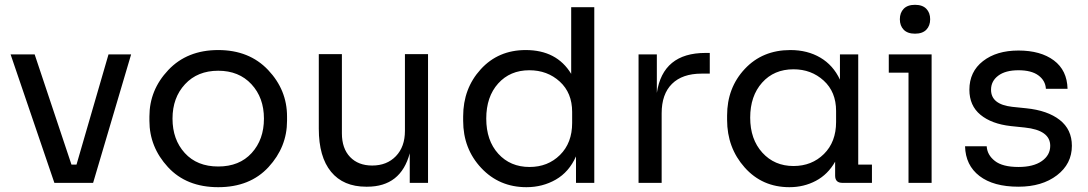

<svg xmlns="http://www.w3.org/2000/svg" viewBox="-20 -760 4522 798"><path d="M206 0 24 -534H124L277 -76H298L431 -534H525L367 0Z M601 -258V-276Q601 -386 679.5 -469Q758 -552 887 -552Q1016 -552 1094.5 -469Q1173 -386 1173 -276V-258Q1173 -149 1096 -65.5Q1019 18 887 18Q755 18 678 -65.5Q601 -149 601 -258ZM748 -124Q799 -68 887 -68Q975 -68 1026 -124Q1077 -180 1077 -267Q1077 -354 1025 -410Q973 -466 887 -466Q801 -466 749 -410Q697 -354 697 -267Q697 -180 748 -124Z M1502 16Q1407 16 1356 -46Q1305 -108 1305 -225V-535H1401V-206Q1401 -143 1435 -107.5Q1469 -72 1527 -72Q1588 -72 1625.5 -111Q1663 -150 1663 -216V-535H1759V0H1683V-123Q1646 16 1506 16Z M2168 18Q2055 18 1980 -62Q1905 -142 1905 -258V-276Q1905 -392 1978 -472Q2051 -552 2165 -552Q2294 -552 2354 -453V-730H2450V0H2374V-110Q2345 -45 2290 -13.5Q2235 18 2168 18ZM2181 -66Q2257 -66 2307.5 -116Q2358 -166 2358 -249V-295Q2358 -374 2306.5 -421Q2255 -468 2180 -468Q2100 -468 2050.5 -413Q2001 -358 2001 -267Q2001 -176 2051 -121Q2101 -66 2181 -66Z M2634 0V-534H2710V-374Q2735 -540 2912 -540H2930V-454H2896Q2816 -454 2773 -411.5Q2730 -369 2730 -289V0Z M3481 0Q3451 0 3451 -30V-88Q3421 -35 3371 -8.5Q3321 18 3261 18Q3148 18 3075 -64Q3002 -146 3002 -262V-280Q3002 -395 3075.5 -473.5Q3149 -552 3265 -552Q3336 -552 3389.5 -520.5Q3443 -489 3471 -429V-534H3547V-76H3604V0ZM3278 -70Q3354 -70 3404.5 -120Q3455 -170 3455 -253V-299Q3455 -378 3403.5 -425Q3352 -472 3278 -472Q3197 -472 3147.5 -416.5Q3098 -361 3098 -271Q3098 -181 3148.5 -125.5Q3199 -70 3278 -70Z M3830 -636.5Q3814 -620 3783 -620Q3752 -620 3736 -636.5Q3720 -653 3720 -680Q3720 -707 3736 -723.5Q3752 -740 3783 -740Q3814 -740 3830 -723.5Q3846 -707 3846 -680Q3846 -653 3830 -636.5ZM3756 0V-458H3674V-534H3852V0Z M4213 16Q4109 16 4051 -28.5Q3993 -73 3991 -152H4081Q4083 -116 4115 -91Q4147 -66 4213 -66Q4275 -66 4310 -90.5Q4345 -115 4345 -154Q4345 -219 4239 -230L4181 -236Q4101 -245 4055 -283Q4009 -321 4009 -387Q4009 -462 4065.5 -506Q4122 -550 4213 -550Q4305 -550 4360 -509Q4415 -468 4417 -391H4327Q4325 -425 4296 -446.5Q4267 -468 4213 -468Q4159 -468 4129 -445.5Q4099 -423 4099 -387Q4099 -326 4187 -316L4245 -310Q4334 -301 4384.5 -261.5Q4435 -222 4435 -154Q4435 -79 4373 -31.5Q4311 16 4213 16Z"/></svg>

Font: Cazoo Sans
Style: Regular
Weight: 400
Designer: Jonathan Barnbrook, Julián Moncada
Foundry: Barnbrook Fonts
Version: Version 2.000;Glyphs 3.3 (3337)